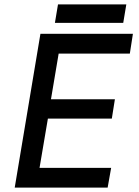

<svg xmlns="http://www.w3.org/2000/svg" viewBox="-20 -854 631 874"><path d="M47 0 164 -700H585L571 -610H247L212 -402H503L489 -314H198L160 -90H486L470 0ZM230 -750 244 -834H555L541 -750Z"/></svg>

Font: Figtree Medium
Style: Italic
Weight: 500
Italic angle: -9.5°
Foundry: Erik Kennedy
Version: Version 2.001; ttfautohint (v1.8.4.7-5d5b);gftools[0.9.27]